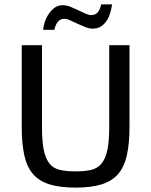

<svg xmlns="http://www.w3.org/2000/svg" viewBox="-20 -856 696 884"><path d="M482.9 -647.9H576.2V-272Q576.2 -194.8 564 -140.6Q551.8 -86.4 523.2 -54Q494.6 -21.5 446.5 -6.8Q398.4 7.8 328.1 7.8Q257.3 7.8 209.2 -6.8Q161.1 -21.5 132.6 -54Q104 -86.4 92 -140.6Q80.1 -194.8 80.1 -272V-647.9H173.3V-272Q173.3 -204.1 181.9 -164.1Q190.4 -124 208.5 -102.1Q226.6 -80.1 256.6 -73.5Q286.6 -66.9 328.1 -66.9Q369.1 -66.9 398.7 -73.5Q428.2 -80.1 446.8 -102.1Q465.3 -124 474.1 -164.1Q482.9 -204.1 482.9 -272ZM178.7 -718.8Q180.2 -737.3 186.8 -756.6Q193.4 -775.9 205.3 -793.2Q217.3 -810.5 232.7 -821.3Q248 -832 268.1 -832Q286.6 -832 304.7 -824.7Q322.8 -817.4 339.4 -809.3Q356 -801.3 372.1 -793.9Q388.2 -786.6 399.9 -786.6Q421.4 -786.6 432.1 -802Q442.9 -817.4 445.3 -835.9H496.1Q493.2 -815.9 487.3 -795.9Q481.4 -775.9 470.7 -760Q460 -744.1 444.6 -734.1Q429.2 -724.1 406.7 -724.1Q390.6 -724.1 372.6 -731.4Q354.5 -738.8 336.7 -746.8Q318.8 -754.9 303.5 -762.2Q288.1 -769.5 277.3 -769.5Q255.9 -769.5 244.6 -753.4Q233.4 -737.3 230.5 -718.8Z"/></svg>

Font: Myanmar Pyu Pro
Style: Regular
Weight: 400
Designer: Khon Soe Zaw Thu
Foundry: PaOh Unicode
Version: Version 2.00 April 29, 2017